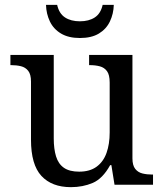

<svg xmlns="http://www.w3.org/2000/svg" viewBox="-20 -763 675 793"><path d="M273 10Q194 10 151 -36.5Q108 -83 108 -186V-426Q108 -456 96.5 -470.5Q85 -485 66.5 -489.5Q48 -494 26 -494H23V-536H202V-191Q202 -148 211.5 -117Q221 -86 244 -70Q267 -54 307 -54Q351 -54 379 -74.5Q407 -95 420 -131.5Q433 -168 433 -216V-422Q433 -454 422 -469Q411 -484 392.5 -489Q374 -494 351 -494H348V-536H527V-109Q527 -80 538.5 -65.5Q550 -51 568.5 -46.5Q587 -42 609 -42H612V0H453L440 -81H435Q404 -25 363 -7.5Q322 10 273 10ZM310 -606Q263 -606 232 -624.5Q201 -643 186 -674.5Q171 -706 170 -743H216Q224 -707 248.5 -691Q273 -675 310 -675Q347 -675 371.5 -691Q396 -707 404 -743H450Q449 -706 434 -674.5Q419 -643 388.5 -624.5Q358 -606 310 -606Z"/></svg>

Font: Noto Serif Malayalam
Style: Regular
Weight: 400
Designer: Indian type Foundry, Jelle Bosma, Monotype Design Team
Foundry: Monotype Imaging Inc.
Version: Version 2.103